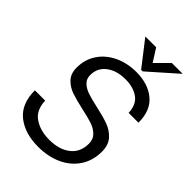

<svg xmlns="http://www.w3.org/2000/svg" viewBox="-278 -1096 1228 1228"><g transform="rotate(45 336.5 -482.0)"><path d="M34 -231H127Q130 -147 185.5 -109.5Q241 -72 323 -72Q412 -72 466 -114.5Q520 -157 520 -233Q520 -274 495 -298.5Q470 -323 432.5 -335.5Q395 -348 334 -361Q265 -376 222 -391Q179 -406 149.5 -437.5Q120 -469 120 -523Q120 -597 158.5 -654Q197 -711 263.5 -742Q330 -773 411 -773Q516 -773 582.5 -718.5Q649 -664 649 -553H560Q557 -626 511 -658.5Q465 -691 395 -691Q315 -691 265 -653Q215 -615 215 -550Q215 -515 238 -493.5Q261 -472 295 -460.5Q329 -449 388 -436Q461 -420 506.5 -403.5Q552 -387 583.5 -352Q615 -317 615 -257Q615 -176 575 -115.5Q535 -55 464.5 -22.5Q394 10 304 10Q183 10 108.5 -49.5Q34 -109 34 -231ZM436 -804H422L290 -974H388L443 -887L530 -974H628Z"/></g></svg>

Font: Open Sauce One
Style: Italic
Weight: 400
Italic angle: -10°
Designer: Alfredo Marco Pradil
Foundry: Creative Sauce Fz LLC
Version: Version 1.477